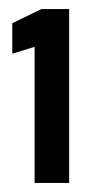

<svg xmlns="http://www.w3.org/2000/svg" viewBox="-20 -822 196 422"><path d="M56 -420V-719L7 -704V-771L71 -802H132V-420Z"/></svg>

Font: Saira Ultra Condensed ExtraBold
Style: Regular
Weight: 800
Width: 1
Designer: Hector Gatti with collaboration of the Omnibus-Type team
Foundry: Omnibus-Type
Version: Version 1.001; ttfautohint (v1.8)